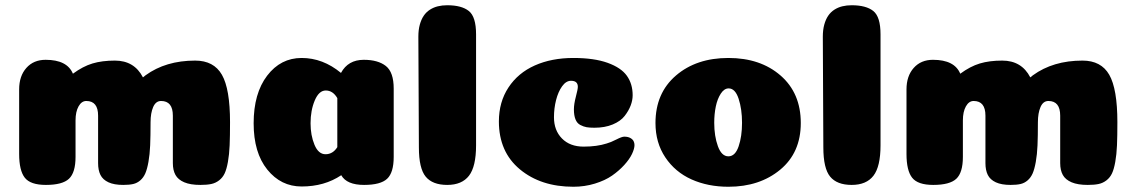

<svg xmlns="http://www.w3.org/2000/svg" viewBox="-20 -705 4328 732"><path d="M639 -264Q639 -320 594 -320Q574 -320 564 -297Q554 -274 554 -239Q554 -186 552.5 -151Q551 -116 546 -88Q541 -60 534 -44Q527 -28 515 -17.5Q503 -7 488 -3.5Q473 0 450 0Q415 0 393.5 -10Q372 -20 363 -38Q354 -56 354 -83V-264Q354 -320 309 -320Q291 -320 279.5 -299.5Q268 -279 268 -246V-107Q268 -47 243 -23.5Q218 0 155 0Q96 0 74.5 -27.5Q53 -55 53 -118V-364Q53 -415 80.5 -446Q108 -477 154 -477Q236 -477 258 -424Q296 -452 332.5 -463Q369 -474 418 -474Q492 -474 525 -410Q530 -414 535 -418Q612 -474 724 -474Q795 -474 826 -420Q857 -366 857 -239Q857 -186 855.5 -151Q854 -116 849 -88Q844 -60 836.5 -44Q829 -28 815.5 -17.5Q802 -7 785.5 -3.5Q769 0 744 0Q706 0 682.5 -10Q659 -20 649 -38Q639 -56 639 -83Z M1130 6Q1051 6 999 -58.5Q947 -123 947 -235Q947 -349 998.5 -416.5Q1050 -484 1130 -484Q1211 -484 1280 -427Q1307 -477 1367 -477Q1421 -477 1451 -453.5Q1481 -430 1481 -367V-107Q1481 -47 1456 -23.5Q1431 0 1368 0Q1302 0 1281 -37Q1217 6 1130 6ZM1266 -331Q1249 -360 1222 -360Q1196 -360 1180 -322Q1164 -284 1164 -235Q1164 -189 1179 -153Q1194 -117 1221 -117Q1249 -117 1266 -144Z M1795 -151Q1795 -70 1768 -35Q1741 0 1685 0Q1629 0 1603 -31.5Q1577 -63 1577 -143L1575 -565Q1575 -591 1580.5 -611Q1586 -631 1595.5 -645Q1605 -659 1619 -668Q1633 -677 1649.5 -681Q1666 -685 1685 -685Q1740 -685 1767.5 -663Q1795 -641 1795 -574Z M2183 -374Q2183 -397 2157 -397Q2138 -397 2123 -376Q2108 -355 2100 -323.5Q2092 -292 2092 -258Q2092 -208 2122.5 -177Q2153 -146 2205 -146Q2256 -146 2293 -158Q2308 -162 2329.5 -173Q2351 -184 2360 -184Q2374 -184 2383 -179Q2392 -174 2395.5 -167Q2399 -160 2399 -152Q2399 -138 2389.5 -118Q2380 -98 2360 -76Q2340 -54 2313.5 -35.5Q2287 -17 2248 -5Q2209 7 2166 7Q2042 7 1962 -59.5Q1882 -126 1882 -242Q1882 -316 1918.5 -371.5Q1955 -427 2019 -455.5Q2083 -484 2166 -484Q2245 -484 2296.5 -465.5Q2348 -447 2370 -416Q2392 -385 2392 -342Q2392 -323 2384.5 -303Q2377 -283 2361.5 -263Q2346 -243 2316 -230.5Q2286 -218 2246 -218Q2228 -218 2216.5 -220Q2205 -222 2192.5 -228.5Q2180 -235 2174 -250Q2168 -265 2168 -288Q2168 -308 2175.5 -336.5Q2183 -365 2183 -374Z M2809 -237Q2809 -289 2796 -328.5Q2783 -368 2758 -368Q2741 -368 2728 -348Q2715 -328 2709 -299Q2703 -270 2703 -237Q2703 -186 2717 -147.5Q2731 -109 2757 -109Q2783 -109 2796 -147Q2809 -185 2809 -237ZM2757 7Q2679 7 2616.5 -21Q2554 -49 2516.5 -105Q2479 -161 2479 -236Q2479 -350 2557 -417Q2635 -484 2757 -484Q2879 -484 2956 -417Q3033 -350 3033 -236Q3033 -123 2954.5 -58Q2876 7 2757 7Z M3337 -151Q3337 -70 3310 -35Q3283 0 3227 0Q3171 0 3145 -31.5Q3119 -63 3119 -143L3117 -565Q3117 -591 3122.5 -611Q3128 -631 3137.5 -645Q3147 -659 3161 -668Q3175 -677 3191.5 -681Q3208 -685 3227 -685Q3282 -685 3309.5 -663Q3337 -641 3337 -574Z M4022 -264Q4022 -320 3977 -320Q3957 -320 3947 -297Q3937 -274 3937 -239Q3937 -186 3935.5 -151Q3934 -116 3929 -88Q3924 -60 3917 -44Q3910 -28 3898 -17.5Q3886 -7 3871 -3.5Q3856 0 3833 0Q3798 0 3776.5 -10Q3755 -20 3746 -38Q3737 -56 3737 -83V-264Q3737 -320 3692 -320Q3674 -320 3662.5 -299.5Q3651 -279 3651 -246V-107Q3651 -47 3626 -23.5Q3601 0 3538 0Q3479 0 3457.5 -27.5Q3436 -55 3436 -118V-364Q3436 -415 3463.5 -446Q3491 -477 3537 -477Q3619 -477 3641 -424Q3679 -452 3715.5 -463Q3752 -474 3801 -474Q3875 -474 3908 -410Q3913 -414 3918 -418Q3995 -474 4107 -474Q4178 -474 4209 -420Q4240 -366 4240 -239Q4240 -186 4238.5 -151Q4237 -116 4232 -88Q4227 -60 4219.5 -44Q4212 -28 4198.5 -17.5Q4185 -7 4168.5 -3.5Q4152 0 4127 0Q4089 0 4065.5 -10Q4042 -20 4032 -38Q4022 -56 4022 -83Z"/></svg>

Font: Coiny 2.0
Style: Regular
Weight: 400
Version: Version 1.001 July 11, 2018